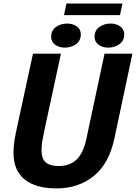

<svg xmlns="http://www.w3.org/2000/svg" viewBox="-20 -1036 756 1068"><path d="M616.5 -266.5Q587 -126.5 501.8 -57.2Q416.5 12 294 12Q179 12 117 -37.8Q55 -87.5 55 -186.5Q55 -221.5 61 -257.8Q67 -294 80 -352.5L163.5 -737.5H319L231 -330.5Q220.5 -281.5 215.8 -254.5Q211 -227.5 211 -200.5Q211 -154 234 -133.2Q257 -112.5 306 -112.5Q369.5 -112.5 406.8 -149.2Q444 -186 460.5 -264L561.5 -737.5H716.5ZM340.5 -771Q309.5 -771 287 -787Q264.5 -803 264.5 -831.5Q264.5 -867 291.5 -886Q318.5 -905 353.5 -905Q384.5 -905 407 -889.2Q429.5 -873.5 429.5 -844.5Q429.5 -809 402.2 -790Q375 -771 340.5 -771ZM582 -771Q551 -771 528.5 -787Q506 -803 506 -831.5Q506 -867 533 -886Q560 -905 595 -905Q626 -905 648.5 -889.2Q671 -873.5 671 -844.5Q671 -809 643.8 -790Q616.5 -771 582 -771ZM336 -952 349.5 -1016.5H661L647.5 -952Z"/></svg>

Font: Epilogue
Style: Bold Italic
Weight: 700
Italic angle: -12°
Designer: Tyler Finck
Foundry: Etcetera Type Co
Version: Version 2.111; ttfautohint (v1.8.3)